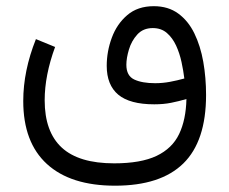

<svg xmlns="http://www.w3.org/2000/svg" viewBox="-20 -376 742 621"><path d="M158.2 -224.1Q124.5 -132.3 124.5 -51.8Q124.5 50.3 179.7 101.3Q234.9 152.3 349.1 152.3Q435.5 152.3 486.3 128.2Q537.1 104 559.3 57.6Q581.5 11.2 583 -55.7Q557.6 -48.3 533.4 -43.5Q509.3 -38.6 479 -38.6Q399.9 -38.6 362.5 -69.8Q325.2 -101.1 325.2 -163.1Q325.2 -209.5 341.6 -253.9Q357.9 -298.3 391.6 -327.1Q425.3 -356 477.5 -356Q523.9 -356 556.4 -332.3Q588.9 -308.6 608.6 -268.1Q628.4 -227.5 637.5 -176Q646.5 -124.5 646.5 -68.8Q646.5 80.6 573 152.6Q499.5 224.6 352.1 224.6Q208.5 224.6 131.8 154.5Q55.2 84.5 55.2 -49.3Q55.2 -147 96.2 -249.5ZM576.2 -122.1Q573.2 -147 567.1 -175.3Q561 -203.6 549.6 -228.5Q538.1 -253.4 519.8 -269.3Q501.5 -285.2 474.1 -285.2Q442.9 -285.2 424.1 -264.4Q405.3 -243.7 397 -215.8Q388.7 -188 388.7 -166.5Q388.7 -130.9 414.1 -118.9Q439.5 -106.9 481.9 -106.9Q505.9 -106.9 529.5 -111.3Q553.2 -115.7 576.2 -122.1Z"/></svg>

Font: Vazir Light UI
Style: Light-UI
Weight: 300
Designer: Saber Rastikerdar
Foundry: Saber Rastikerdar
Version: Version 30.0.0